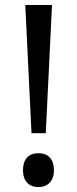

<svg xmlns="http://www.w3.org/2000/svg" viewBox="-20 -734 309 768"><path d="M71.8 -54.2Q72.3 -85.9 87.9 -103.5Q103.5 -121.1 133.8 -121.1Q164.1 -121.1 179.7 -103.5Q195.3 -85.9 195.8 -54.2Q196.3 -22.9 179.7 -4.4Q163.1 14.2 133.8 14.2Q104.5 14.2 87.9 -3.9Q71.8 -22 71.8 -54.2ZM163.1 -201.2H106L81.1 -713.9H188Z"/></svg>

Font: NotoSans
Style: Regular
Weight: 400
Designer: Monotype Design team
Foundry: Monotype Imaging Inc.
Version: Version 1.04